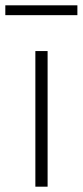

<svg xmlns="http://www.w3.org/2000/svg" viewBox="-36 -702 311 722"><path d="M97 0V-510H143V0ZM-16 -645V-682H255V-645Z"/></svg>

Font: Saira Thin ExtraLight
Style: Regular
Weight: 250
Version: Version 1.101